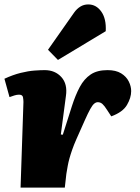

<svg xmlns="http://www.w3.org/2000/svg" viewBox="-27 -848 632 868"><path d="M79 -387Q79 -396 77 -408Q75 -420 59 -420Q49 -420 38 -416.5Q27 -413 16 -409L-7 -492Q32 -510 66.5 -518.5Q101 -527 129 -529Q157 -531 175 -531Q222 -531 250.5 -499.5Q279 -468 271 -414L248 -240L257 -239L298 -368Q314 -418 333.5 -454.5Q353 -491 382.5 -511Q412 -531 459 -531Q497 -531 520.5 -516.5Q544 -502 555 -480Q566 -458 566 -436Q566 -406 547 -373.5Q528 -341 476 -322L457 -351Q445 -370 436 -378Q427 -386 415 -386Q407 -386 399 -379.5Q391 -373 381 -355Q371 -337 356.5 -304.5Q342 -272 318 -218Q307 -193 299.5 -171.5Q292 -150 287 -132Q282 -114 279 -97Q276 -80 273 -62L266 0H66ZM308 -791Q320 -808 336 -818Q352 -828 372 -828Q408 -828 431 -795.5Q454 -763 451 -707L235 -577L190 -623Z"/></svg>

Font: Literata Black
Style: Italic
Weight: 900
Italic angle: -2°
Designer: Latin by Veronika Burian and Jose Scaglione. Greek by Irene Vlachou. Cyrillic by Vera Evstafieva
Foundry: TypeTogether
Version: Version 3.002